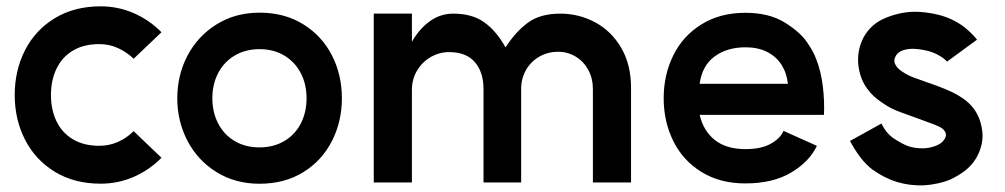

<svg xmlns="http://www.w3.org/2000/svg" viewBox="-20 -560 3141 600"><path d="M397.6 -150.2 484.6 -67Q447 -28.8 398.2 -7.4Q349.4 14 294.6 14Q212.2 14 151.3 -23.2Q90.4 -60.4 58.2 -123.5Q26 -186.6 26 -263Q26 -340 58.2 -403.1Q90.4 -466.2 151.3 -503.2Q212.2 -540.2 294.6 -540.2Q349.4 -540.2 398.2 -518.8Q447 -497.4 484.6 -459.2L397.6 -376.4Q375.8 -397.6 348.4 -409.9Q321 -422.2 290.6 -422.2Q241.2 -422.2 207.2 -401.5Q173.2 -380.8 156.2 -344.6Q139.2 -308.4 139.2 -263Q139.2 -217.6 156.2 -181.7Q173.2 -145.8 207.2 -125.1Q241.2 -104.4 290.6 -104.4Q321 -104.4 348.4 -116.4Q375.8 -128.4 397.6 -150.2Z M938 -252.9Q938 -296.6 920 -331.4Q902 -366.2 868.6 -386.3Q835.2 -406.4 791 -406.4Q746.8 -406.4 713.2 -386.3Q679.6 -366.2 661.6 -331.4Q643.6 -296.6 643.6 -252.9Q643.6 -209.2 661.8 -174.1Q680 -139 713.4 -119.2Q746.8 -99.4 790.8 -99.4Q834.8 -99.4 868.4 -119.2Q902 -139 920 -174.1Q938 -209.2 938 -252.9ZM1048.4 -252.8Q1048.4 -180.2 1017.2 -119.1Q986 -58 927.7 -21.9Q869.4 14.2 791.1 14.2Q715.5 14.2 656.9 -22Q598.2 -58.2 566.1 -119.5Q534 -180.8 534 -252.7Q534 -325.6 566.1 -386.5Q598.2 -447.4 656.8 -483.9Q715.4 -520.4 791.1 -520.4Q869.2 -520.4 927.6 -484.2Q986 -448 1017.2 -387.2Q1048.4 -326.4 1048.4 -252.8Z M1724.2 -398.2Q1691.8 -398.2 1665.4 -383Q1639 -367.8 1623.8 -341.3Q1608.6 -314.8 1608.6 -282V10.2H1491V-282Q1491 -334.2 1464 -365.7Q1437 -397.2 1383.4 -397.2Q1353.2 -397.2 1326.5 -382Q1299.8 -366.8 1283.5 -339.7Q1267.2 -312.6 1267.2 -278.8V10.2H1148V-517.4H1267.2V-429.4Q1290.4 -470.2 1323.4 -493.8Q1356.4 -517.4 1396.6 -517.4Q1455.2 -517.4 1493.1 -490.5Q1531 -463.6 1559.8 -411.8Q1591.6 -461.4 1630.1 -489.4Q1668.6 -517.4 1730.8 -517.4Q1789 -517.4 1839.6 -490.4Q1890.2 -463.4 1921.1 -410.9Q1952 -358.4 1952 -285.2V10.2H1832.8V-282Q1832.8 -314.8 1818.5 -341.3Q1804.2 -367.8 1779.2 -383Q1754.2 -398.2 1724.2 -398.2Z M2310.2 -412.2Q2251.4 -412.2 2212.7 -383.3Q2174 -354.4 2166.4 -298.2H2440.2H2442.2Q2438.4 -332.4 2422 -357.9Q2405.6 -383.4 2377.1 -397.8Q2348.6 -412.2 2310.2 -412.2ZM2554.8 -201H2166.4Q2178.2 -150.6 2214.1 -122.3Q2250 -94 2310 -94Q2358.2 -94 2388.3 -110.6Q2418.4 -127.2 2428.4 -151L2532.8 -104.2Q2509.4 -54.8 2452.4 -20.8Q2395.4 13.2 2309 13.2Q2230.4 13.2 2172.3 -22.5Q2114.2 -58.2 2084.1 -119.1Q2054 -180 2054 -252.8Q2054 -326.2 2084.1 -387.1Q2114.2 -448 2172.3 -484Q2230.4 -520 2309 -520Q2383 -520 2431.6 -490.1Q2480.2 -460.2 2502.1 -427.8Q2524 -395.4 2529.8 -377L2530.2 -376.6Q2545.8 -337.2 2551.4 -289.9Q2557 -242.6 2554.8 -201Z M2707.4 -29.4Q2684.4 -46.6 2666.4 -71.4Q2648.4 -96.2 2636.4 -119.6L2734.6 -174Q2748.8 -144.2 2772.4 -127.8Q2800 -109.4 2820 -102.7Q2840 -96 2867.6 -96.4Q2888.2 -97.8 2905.4 -104.8Q2914 -108.2 2919.5 -112.2Q2925 -116.2 2929.6 -122.2Q2937.2 -132.4 2935.9 -141.1Q2934.6 -149.8 2925.8 -157.4Q2917.2 -164.2 2899.4 -171Q2877.2 -179.4 2833 -195.4L2796.2 -208.6Q2775.4 -216.4 2763.1 -222.8Q2750.8 -229.2 2735.8 -239.8Q2708.4 -257.8 2691.6 -280.8Q2667.8 -311.2 2662.5 -355.6Q2657.2 -400 2677.8 -441.6Q2700.4 -483.8 2743.9 -502.5Q2787.4 -521.2 2831.8 -523.2Q2870.4 -524.2 2913.9 -513.4Q2957.4 -502.6 2994.2 -474.8Q3018 -455.4 3033.2 -436L2939.4 -367.4Q2933.6 -374 2927 -378.8Q2905.6 -394 2881 -400.5Q2856.4 -407 2831.8 -407.6Q2813.8 -407.2 2800.7 -402.4Q2787.6 -397.6 2780.4 -387.2Q2774.6 -377.4 2774.8 -369.7Q2775 -362 2780.4 -354.6Q2784.2 -346.4 2799 -336.6Q2818 -323.4 2839.6 -316.2L2876.4 -303Q2941.2 -281.2 2972.3 -263.2Q3003.4 -245.2 3019.4 -225Q3043.6 -195.4 3049.4 -151.9Q3055.2 -108.4 3030 -64.8Q3015.8 -42.2 2996.1 -26.9Q2976.4 -11.6 2950.2 0.8Q2932.2 8.4 2910 13.2Q2887.8 18 2867.2 19.2Q2822.8 20.6 2784.1 9Q2745.4 -2.6 2707.4 -29.4Z"/></svg>

Font: SUIT Variable
Style: Regular
Weight: 400
Designer: Sunn Youn; Korean Glyphs from Source Han Sans (Sandoll Communications; Soo-young Jang, Joo-yeon Kang)
Foundry: Sunn
Version: Version 1.150;FEAKit 1.0